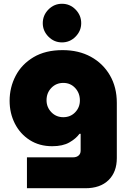

<svg xmlns="http://www.w3.org/2000/svg" viewBox="-20 -796 666 1019"><path d="M123 203V39H368Q386 39 397 29.5Q408 20 408 4V-86H402Q383 -60 348 -40Q313 -20 257 -20Q189 -20 138 -52.5Q87 -85 59 -140Q31 -195 31 -261Q31 -332 63 -393.5Q95 -455 158 -492.5Q221 -530 312 -530Q398 -530 462.5 -494.5Q527 -459 563.5 -396Q600 -333 600 -250V43Q600 117 556 160Q512 203 433 203ZM316 -174Q354 -174 379 -200Q404 -226 404 -263Q404 -302 379 -329Q354 -356 316 -356Q278 -356 252.5 -329.5Q227 -303 227 -264Q227 -227 252.5 -200.5Q278 -174 316 -174ZM309 -571Q267 -571 237 -601.5Q207 -632 207 -673Q207 -715 237 -745.5Q267 -776 309 -776Q351 -776 381 -745.5Q411 -715 411 -673Q411 -632 381 -601.5Q351 -571 309 -571Z"/></svg>

Font: MuseoModerno Black
Style: Regular
Weight: 900
Designer: Pablo Cosgaya, Héctor Gatti, Marcela Romero, and the Authors of The MuseoModerno Project.
Foundry: Omnibus-Type Team
Version: Version 1.001